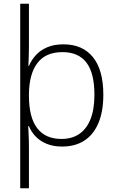

<svg xmlns="http://www.w3.org/2000/svg" viewBox="-20 -780 634 1035"><path d="M537 -269Q537 -179 510.5 -116.5Q484 -54 434.5 -22Q385 10 315 10Q267 10 231 -5Q195 -20 171.5 -45Q148 -70 136 -100H132Q133 -83 134 -62.5Q135 -42 135.5 -22Q136 -2 136 15V235H89V-760H136V-529Q136 -508 135 -477Q134 -446 133 -425H136Q149 -456 173 -482.5Q197 -509 234 -525Q271 -541 322 -541Q425 -541 481 -472Q537 -403 537 -269ZM489 -269Q489 -386 446 -442.5Q403 -499 317 -499Q226 -499 181.5 -440Q137 -381 136 -273V-264Q136 -147 180.5 -89Q225 -31 311 -31Q368 -31 407.5 -58Q447 -85 468 -138Q489 -191 489 -269Z"/></svg>

Font: Noto Sans Oriya ExtraLight
Style: Regular
Weight: 250
Version: Version 2.003